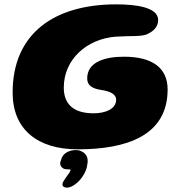

<svg xmlns="http://www.w3.org/2000/svg" viewBox="-20 -646 814 882"><path d="M337 40C561 40 750 -22.5 750 -235C750 -334.5 679.5 -385.5 549.5 -385.5C461 -385.5 380.5 -361 380.5 -285.5C380.5 -253 405 -239 443.5 -233C492 -226 513.5 -210.5 513.5 -188C513.5 -144.5 462.5 -125.5 410 -125.5C318 -125.5 273 -167.5 273 -243.5C273 -374 379.5 -467 510.5 -477.5C582.5 -482 622.5 -477.5 651 -487C685 -500.5 706.5 -523 706.5 -554C706.5 -613 604.5 -626 513.5 -626C234.5 -626 38 -496.5 38 -220.5C38 -51 153 40 337 40ZM285.5 216C300 216.5 317 208.5 332.5 195C355 176.5 377.5 141.5 380.5 112.5C388.5 77.5 376 55.5 344 45C307.5 38 268 54 260.5 89C252 106.5 258 119 269.5 127C275.5 131.5 284 132 293.5 132C299 132 302.5 132 304 134C304.5 138 299.5 148 292 156.5C284 168 272.5 183.5 268 194C265 205.5 268 214 285.5 216Z"/></svg>

Font: Gluten
Style: Bold Italic
Weight: 700
Italic angle: -13°
Designer: Tyler Finck
Foundry: Etcetera Type Company
Version: Version 0.920